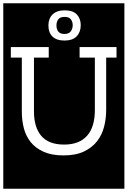

<svg xmlns="http://www.w3.org/2000/svg" viewBox="-32 -937 778 1170"><path d="M678 -586V-650H453V-586H546V-267Q546 -162 498 -109Q450 -56 359 -56Q265 -56 220 -108.5Q175 -161 175 -258V-586H265V-650H34V-586H101V-256Q101 -203 113.5 -155Q126 -107 155.5 -70.5Q185 -34 234 -12Q283 10 355 10Q430 10 480 -14Q530 -38 560 -77Q590 -116 602.5 -165.5Q615 -215 615 -267V-586ZM-12 -917H726V213H-12ZM460 -784Q460 -823 436.5 -848.5Q413 -874 362 -874Q314 -874 288.5 -849Q263 -824 263 -782Q263 -739 287.5 -714.5Q312 -690 361 -690Q411 -690 435.5 -716Q460 -742 460 -784ZM411 -784Q411 -761 399 -745.5Q387 -730 361 -730Q335 -730 323.5 -744.5Q312 -759 312 -782Q312 -805 323.5 -819.5Q335 -834 361 -834Q389 -834 400 -819Q411 -804 411 -784Z"/></svg>

Font: Zilla Slab Regular Highlight
Style: Regular
Weight: 410
Designer: Typotheque Type Foundry
Foundry: Typotheque type foundry
Version: Version 1.0; 2017